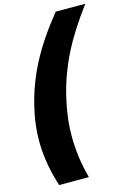

<svg xmlns="http://www.w3.org/2000/svg" viewBox="-157 -984 865 1252"><g transform="rotate(-15 275.5 -358.0)"><path d="M280.8 190.9H80.1Q33.2 43.9 28.6 -88.4Q23.9 -220.7 59.1 -357.9Q93.3 -498.5 164.1 -631.6Q234.9 -764.6 351.1 -907.2H550.8Q439.9 -759.3 375.2 -630.9Q310.5 -502.4 277.8 -370.1Q254.4 -275.9 245.8 -188.7Q237.3 -101.6 245.4 -4.6Q253.4 92.3 280.8 190.9Z"/></g></svg>

Font: Sinkin Sans 900 X Black Italic
Style: Regular
Weight: 950
Italic angle: -112°
Designer: Keith Bates
Foundry: K-Type
Version: Sinkin Sans (version 1.0)  by Keith Bates   •   © 2014   www